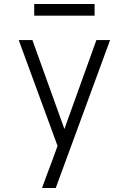

<svg xmlns="http://www.w3.org/2000/svg" viewBox="-20 -719 640 954"><path d="M189 215Q200 184 211.5 153Q223 122 235 91L266 6L73 -520H141L300 -78L459 -520H527L257 215ZM150 -641V-699H450V-641Z"/></svg>

Font: Iosevka Custom Light Extended
Style: Regular
Weight: 300
Width: 7
Monospace: yes
Designer: Belleve Invis
Foundry: Belleve Invis
Version: Version 11.2.4; ttfautohint (v1.8.4)